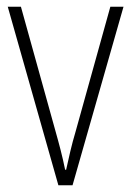

<svg xmlns="http://www.w3.org/2000/svg" viewBox="-20 -549 390 569"><path d="M153 0H195L346 -529H307L204 -159C192 -119 184 -82 176 -46H173C165 -86 155 -123 144 -162L42 -529H3Z"/></svg>

Font: Noto Sans Devanagari UI Condensed ExtraLight
Style: Regular
Weight: 200
Width: 3
Designer: Jelle Bosma - Monotype Design Team
Foundry: Monotype Imaging Inc.
Version: Version 2.004